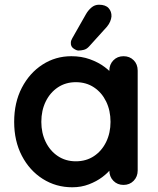

<svg xmlns="http://www.w3.org/2000/svg" viewBox="-20 -783 668 813"><path d="M503 -545Q529 -545 546 -528Q563 -511 563 -484V-61Q563 -35 546 -17.5Q529 0 503 0Q477 0 460 -17.5Q443 -35 443 -61V-110L465 -101Q465 -88 451 -69.5Q437 -51 413 -33Q389 -15 356.5 -2.5Q324 10 286 10Q217 10 161 -25.5Q105 -61 72.5 -123.5Q40 -186 40 -267Q40 -349 72.5 -411.5Q105 -474 160 -509.5Q215 -545 282 -545Q325 -545 361 -532Q397 -519 423.5 -499Q450 -479 464.5 -458.5Q479 -438 479 -424L443 -411V-484Q443 -510 460 -527.5Q477 -545 503 -545ZM301 -100Q345 -100 378 -122Q411 -144 429.5 -182Q448 -220 448 -267Q448 -315 429.5 -353Q411 -391 378 -413Q345 -435 301 -435Q258 -435 225 -413Q192 -391 173.5 -353Q155 -315 155 -267Q155 -220 173.5 -182Q192 -144 225 -122Q258 -100 301 -100ZM312 -569Q304 -569 291.5 -577.5Q279 -586 280 -602Q280 -611 286 -621L344 -723Q353 -739 367 -751Q381 -763 399 -763Q427 -763 440 -748.5Q453 -734 452 -713Q451 -703 446.5 -692Q442 -681 433 -670L357 -586Q347 -575 335 -572Q323 -569 312 -569Z"/></svg>

Font: zvoove
Style: Bold
Weight: 700
Designer: Vernon Adams (Nunito) & Andrew Paglinawan (Quicksand)
Foundry: zvoove
Version: Version 3.006